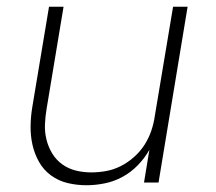

<svg xmlns="http://www.w3.org/2000/svg" viewBox="-20 -540 640 568"><path d="M236 8Q207 8 180 1.5Q153 -5 131 -21Q109 -37 95.5 -61Q82 -85 76 -112Q70 -139 70.5 -168Q71 -197 76 -226L125 -520H168L118 -219Q114 -196 113 -172.5Q112 -149 117.5 -127Q123 -105 134.5 -86Q146 -67 164 -54Q182 -41 204 -35.5Q226 -30 250 -30Q272 -30 294 -34Q316 -38 337 -48.5Q358 -59 376.5 -75.5Q395 -92 407.5 -111.5Q420 -131 427.5 -153Q435 -175 438 -197L492 -520H535L449 0H406L422 -97Q408 -72 387.5 -51Q367 -30 342 -16.5Q317 -3 289.5 2.5Q262 8 236 8Z"/></svg>

Font: Iosevka Aile XLt Obl
Style: Regular
Weight: 200
Italic angle: -9°
Designer: Belleve Invis
Foundry: Belleve Invis
Version: Version 31.1.0; ttfautohint (v1.8.4)